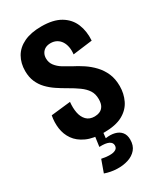

<svg xmlns="http://www.w3.org/2000/svg" viewBox="-220 -756 910 1065"><g transform="rotate(-30 235.5 -223.5)"><path d="M239 13Q172 13 128.5 -7Q85 -27 62 -60Q39 -93 33.5 -133.5Q28 -174 36 -215L161 -229Q157 -192 163 -160.5Q169 -129 188 -109.5Q207 -90 240 -90Q257 -90 272.5 -96.5Q288 -103 297.5 -119Q307 -135 307 -163Q307 -196 292 -219Q277 -242 250 -261.5Q223 -281 186 -302Q156 -319 128.5 -337.5Q101 -356 79 -379Q57 -402 44 -432Q31 -462 31 -501Q31 -551 53 -589.5Q75 -628 120 -649.5Q165 -671 232 -671Q308 -671 354 -643.5Q400 -616 419.5 -569Q439 -522 435 -463L310 -447Q313 -472 309 -493.5Q305 -515 294.5 -531Q284 -547 267.5 -556Q251 -565 230 -565Q210 -565 196 -557.5Q182 -550 174 -536Q166 -522 166 -504Q166 -477 181.5 -457Q197 -437 220.5 -422.5Q244 -408 268 -395Q300 -379 331 -358.5Q362 -338 387.5 -311Q413 -284 428.5 -249Q444 -214 444 -167Q444 -119 424 -77.5Q404 -36 359.5 -11.5Q315 13 239 13ZM125 209 153 131Q167 134 184 136Q201 138 217.5 136.5Q234 135 245 127.5Q256 120 256 104Q256 95 251 88Q246 81 236.5 76.5Q227 72 212.5 70Q198 68 177 69L188 -10H238L232 45Q264 40 290 46.5Q316 53 331 71Q346 89 346 119Q346 157 326 180.5Q306 204 273 214.5Q240 225 201 223.5Q162 222 125 209Z"/></g></svg>

Font: Bricolage Grotesque 24pt Condensed
Style: Bold
Weight: 700
Width: 3
Designer: Mathieu Triay
Foundry: Atelier Triay
Version: Version 1.001;gftools[0.9.33.dev8+g029e19f]